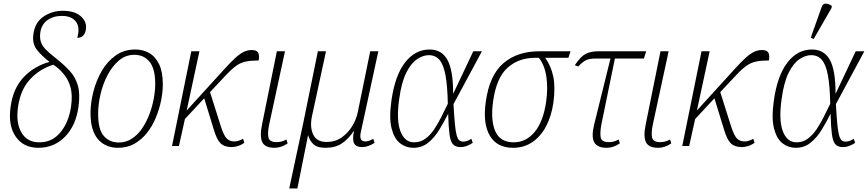

<svg xmlns="http://www.w3.org/2000/svg" viewBox="-20 -826 4909 1086"><path d="M197 10Q113 10 69 -53Q25 -116 40 -222Q54 -326 113.5 -389Q173 -452 260 -476Q217 -509 189 -544Q161 -579 169 -634Q178 -700 226.5 -732.5Q275 -765 336 -765Q402 -765 437 -734Q472 -703 466 -661Q459 -612 417 -612Q434 -672 409 -704Q384 -736 330 -736Q281 -736 247.5 -711.5Q214 -687 208 -642Q204 -612 211 -590Q218 -568 238 -547Q258 -526 293 -499Q340 -462 373 -426.5Q406 -391 420 -343.5Q434 -296 424 -222Q409 -115 347.5 -52.5Q286 10 197 10ZM201 -21Q274 -20 321.5 -77Q369 -134 382 -224Q391 -288 379 -331.5Q367 -375 341.5 -406Q316 -437 282 -460Q206 -437 151 -378.5Q96 -320 82 -221Q69 -131 101.5 -76Q134 -21 201 -21Z M648 10Q576 10 534 -39Q492 -88 492 -186Q492 -244 508 -307Q524 -370 555.5 -424.5Q587 -479 634.5 -512.5Q682 -546 745 -546Q789 -546 824 -526Q859 -506 880 -462.5Q901 -419 901 -349Q901 -305 891 -256.5Q881 -208 861.5 -160.5Q842 -113 811.5 -74.5Q781 -36 740.5 -13Q700 10 648 10ZM652 -20Q693 -20 726.5 -42Q760 -64 784.5 -100.5Q809 -137 825.5 -181Q842 -225 850 -269.5Q858 -314 858 -352Q858 -437 826 -476.5Q794 -516 740 -516Q691 -516 653 -484Q615 -452 588.5 -401.5Q562 -351 548.5 -293Q535 -235 535 -182Q535 -93 567.5 -56.5Q600 -20 652 -20Z M953 0 1062 -536H1108L1036 -201L1249 -435Q1285 -475 1311 -498.5Q1337 -522 1358.5 -532.5Q1380 -543 1404 -543Q1434 -543 1441 -526Q1448 -509 1443 -484Q1400 -484 1371 -478Q1342 -472 1317 -454.5Q1292 -437 1259 -402L1168 -305L1229 -112Q1246 -59 1262.5 -42.5Q1279 -26 1306 -26Q1317 -26 1328.5 -29.5Q1340 -33 1355 -41L1362 -18Q1343 -5 1324 0.5Q1305 6 1291 6Q1250 6 1228 -15Q1206 -36 1189 -94L1135 -270L1026 -153L992 0Z M1533 10Q1478 10 1463 -23Q1448 -56 1463 -126L1546 -536H1592L1503 -124Q1493 -78 1498 -50Q1503 -22 1544 -22Q1557 -22 1570.5 -25Q1584 -28 1600 -37L1607 -15Q1571 10 1533 10Z M1616 240 1696 -134 1778 -536H1824L1744 -166Q1732 -107 1751.5 -65Q1771 -23 1828 -23Q1876 -23 1912.5 -48.5Q1949 -74 1972.5 -113Q1996 -152 2004 -193L2074 -536H2120L2021 -79Q2009 -26 2046 -26Q2055 -26 2065.5 -29Q2076 -32 2091 -41L2099 -18Q2081 -7 2063.5 -0.5Q2046 6 2029 6Q1994 6 1983 -15Q1972 -36 1982 -84H1980Q1951 -40 1914 -15Q1877 10 1822 10Q1772 10 1750.5 -12.5Q1729 -35 1724 -59H1722L1662 240Z M2318 10Q2276 10 2243 -15.5Q2210 -41 2195 -99.5Q2180 -158 2194 -257Q2214 -399 2271 -472.5Q2328 -546 2410 -546Q2478 -546 2510.5 -488Q2543 -430 2543 -299H2545L2657 -536H2706L2545 -237Q2549 -167 2553 -124.5Q2557 -82 2563 -61Q2569 -40 2577.5 -32.5Q2586 -25 2600 -25Q2623 -25 2646 -41L2654 -18Q2641 -9 2622.5 -1.5Q2604 6 2585 6Q2557 6 2542.5 -9.5Q2528 -25 2522.5 -66Q2517 -107 2515 -181H2514Q2491 -135 2464 -91Q2437 -47 2401.5 -18.5Q2366 10 2318 10ZM2322 -21Q2358 -21 2385.5 -41Q2413 -61 2435 -93.5Q2457 -126 2476 -164Q2495 -202 2513 -239Q2511 -339 2500 -399.5Q2489 -460 2466 -487Q2443 -514 2405 -514Q2374 -514 2340 -492Q2306 -470 2278.5 -416Q2251 -362 2238 -266Q2221 -146 2245 -83.5Q2269 -21 2322 -21Z M2882 10Q2790 10 2750 -59.5Q2710 -129 2728 -252Q2749 -402 2828 -469Q2907 -536 3030 -536H3207L3195 -499H3063Q3097 -454 3109.5 -392.5Q3122 -331 3110 -245Q3099 -169 3069 -112Q3039 -55 2991.5 -22.5Q2944 10 2882 10ZM2885 -21Q2956 -21 3004.5 -80Q3053 -139 3069 -250Q3080 -326 3070.5 -391.5Q3061 -457 3028 -499H3006Q2914 -499 2851 -443Q2788 -387 2769 -253Q2754 -144 2782 -82.5Q2810 -21 2885 -21Z M3412 10Q3357 10 3340.5 -22.5Q3324 -55 3341 -123L3433 -495H3350Q3313 -495 3293.5 -485Q3274 -475 3251 -450L3231 -457Q3248 -482 3264.5 -499.5Q3281 -517 3305 -526.5Q3329 -536 3370 -536H3635L3622 -495H3458L3382 -124Q3373 -78 3377.5 -50Q3382 -22 3423 -22Q3436 -22 3449.5 -25Q3463 -28 3479 -37L3486 -15Q3449 10 3412 10Z M3703 10Q3648 10 3633 -23Q3618 -56 3633 -126L3716 -536H3762L3673 -124Q3663 -78 3668 -50Q3673 -22 3714 -22Q3727 -22 3740.5 -25Q3754 -28 3770 -37L3777 -15Q3741 10 3703 10Z M3839 0 3948 -536H3994L3922 -201L4135 -435Q4171 -475 4197 -498.5Q4223 -522 4244.5 -532.5Q4266 -543 4290 -543Q4320 -543 4327 -526Q4334 -509 4329 -484Q4286 -484 4257 -478Q4228 -472 4203 -454.5Q4178 -437 4145 -402L4054 -305L4115 -112Q4132 -59 4148.5 -42.5Q4165 -26 4192 -26Q4203 -26 4214.5 -29.5Q4226 -33 4241 -41L4248 -18Q4229 -5 4210 0.5Q4191 6 4177 6Q4136 6 4114 -15Q4092 -36 4075 -94L4021 -270L3912 -153L3878 0Z M4481 10Q4439 10 4406 -15.5Q4373 -41 4358 -99.5Q4343 -158 4357 -257Q4377 -399 4434 -472.5Q4491 -546 4573 -546Q4641 -546 4673.5 -488Q4706 -430 4706 -299H4708L4820 -536H4869L4708 -237Q4712 -167 4716 -124.5Q4720 -82 4726 -61Q4732 -40 4740.5 -32.5Q4749 -25 4763 -25Q4786 -25 4809 -41L4817 -18Q4804 -9 4785.5 -1.5Q4767 6 4748 6Q4720 6 4705.5 -9.5Q4691 -25 4685.5 -66Q4680 -107 4678 -181H4677Q4654 -135 4627 -91Q4600 -47 4564.5 -18.5Q4529 10 4481 10ZM4485 -21Q4521 -21 4548.5 -41Q4576 -61 4598 -93.5Q4620 -126 4639 -164Q4658 -202 4676 -239Q4674 -339 4663 -399.5Q4652 -460 4629 -487Q4606 -514 4568 -514Q4537 -514 4503 -492Q4469 -470 4441.5 -416Q4414 -362 4401 -266Q4384 -146 4408 -83.5Q4432 -21 4485 -21ZM4582 -605 4566 -613 4627 -785Q4634 -807 4652 -805.5Q4670 -804 4685 -792L4683 -780Z"/></svg>

Font: Noto Serif SemiCondensed ExtraLight
Style: Italic
Weight: 200
Width: 4
Italic angle: -12°
Designer: Monotype Design Team
Foundry: Monotype Imaging Inc.
Version: Version 2.013